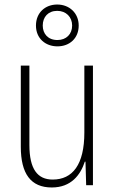

<svg xmlns="http://www.w3.org/2000/svg" viewBox="-20 -819 507 849"><path d="M234 -614C288 -614 328 -650 328 -706C328 -761 287 -799 233 -799C180 -799 139 -763 139 -706C139 -649 181 -614 234 -614ZM234 -642C192 -642 169 -670 169 -706C169 -744 193 -771 233 -771C272 -771 299 -744 299 -706C299 -668 273 -642 234 -642ZM391 -529H353V-233C353 -91 301 -25 213 -25C146 -25 110 -71 110 -178V-529H72V-170C72 -51 116 10 209 10C295 10 336 -46 355 -104H358L361 0H391Z"/></svg>

Font: Noto Sans Hebrew Condensed ExtraLight
Style: Regular
Weight: 200
Width: 3
Designer: Monotype Design Team
Foundry: Monotype Imaging Inc.
Version: Version 2.004